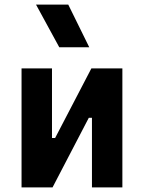

<svg xmlns="http://www.w3.org/2000/svg" viewBox="-20 -815 626 835"><path d="M73.7 0H208.5L366.2 -302.7H379.9V0H512.2V-517.6H377.4L219.7 -214.8H206.1V-517.6H73.7ZM237.8 -609.4H368.2L276.9 -794.9H136.7Z"/></svg>

Font: CaskaydiaCove Nerd Font
Style: Bold
Weight: 700
Designer: Aaron Bell
Foundry: Saja Typeworks
Version: Version 2111.1;Nerd Fonts 2.3.0